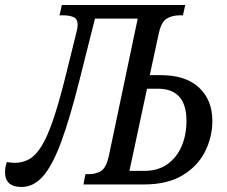

<svg xmlns="http://www.w3.org/2000/svg" viewBox="-56 -734 903 764"><path d="M30 10Q-36 10 -36 -49Q-36 -67 -29 -89Q-21 -88 -13 -87Q-5 -86 2 -86Q34 -86 60 -100.5Q86 -115 109 -152Q132 -189 154.5 -254.5Q177 -320 203 -423L248 -605Q253 -623 253 -635Q253 -659 236.5 -666Q220 -673 196 -673H181L190 -714H681L672 -673H659Q629 -673 607.5 -660Q586 -647 576 -602L540 -435H583Q683 -435 736 -385.5Q789 -336 789 -253Q789 -189 760 -131Q731 -73 670.5 -36.5Q610 0 516 0H276L284 -41H297Q326 -41 346.5 -54Q367 -67 377 -113L492 -660H322L261 -418Q222 -262 187 -168Q152 -74 114.5 -32Q77 10 30 10ZM572 -381H529L459 -54H517Q573 -54 610.5 -81Q648 -108 667 -153Q686 -198 686 -253Q686 -381 572 -381Z"/></svg>

Font: Noto Serif Condensed
Style: Italic
Weight: 400
Width: 3
Italic angle: -12°
Designer: Monotype Design Team
Foundry: Monotype Imaging Inc.
Version: Version 2.014; ttfautohint (v1.8.4.7-5d5b)